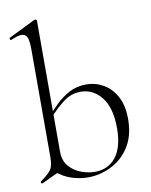

<svg xmlns="http://www.w3.org/2000/svg" viewBox="-83 -787 675 861"><g transform="rotate(-10 254.0 -356.0)"><path d="M249 13Q211 13 174 1Q137 -11 101 -41L144 -123Q144 -80 167.5 -54Q191 -28 223.5 -17Q256 -6 282 -6Q344 -6 379 -51Q414 -96 414 -182Q414 -275 376 -323Q338 -371 281 -371Q237 -371 200.5 -342.5Q164 -314 132 -278L124 -285Q145 -309 172 -335.5Q199 -362 233.5 -380.5Q268 -399 311 -399Q353 -399 389 -378.5Q425 -358 447.5 -317Q470 -276 470 -214Q470 -138 437.5 -87.5Q405 -37 354 -12Q303 13 249 13ZM42 4Q38 5 36 1Q34 -3 37 -6Q67 -27 82 -45Q97 -63 97 -103V-599Q97 -635 90 -651.5Q83 -668 64 -668Q47 -668 16 -654Q12 -652 10 -658Q8 -664 12 -665L132 -724Q135 -725 137 -725Q139 -725 141.5 -723Q144 -721 144 -718V-44Z"/></g></svg>

Font: Cormorant Infant Light Light
Style: Regular
Weight: 300
Version: Version 4.001